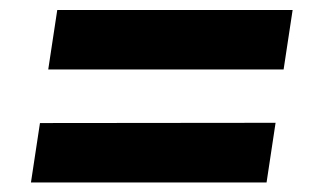

<svg xmlns="http://www.w3.org/2000/svg" viewBox="-20 -540 640 394"><path d="M79 -397.5 97.5 -519.5H580.5L562 -397.5ZM43.5 -165.5 62 -287.5 545.5 -288 527 -165.5Z"/></svg>

Font: Public Sans ExtraBold
Style: Italic
Weight: 800
Italic angle: -8°
Designer: The Public Sans project authors (U.S. Web Design System). Libre Franklin designed by Pablo Impallari and Rodrigo Fuenzal
Version: Version 1.007; ttfautohint (v1.8.1) -l 8 -r 50 -G 200 -x 14 